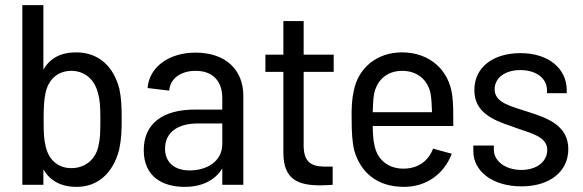

<svg xmlns="http://www.w3.org/2000/svg" viewBox="-20 -720 2271 748"><path d="M67 0H149V-60C175 -16 217 8 279 8C363 8 421 -48 444 -136C453 -179 454 -207 454 -257C454 -307 453 -334 445 -374C423 -460 365 -516 277 -516C216 -516 175 -493 149 -449V-700H67ZM150 -254C150 -307 152 -331 157 -356C167 -407 202 -444 258 -444C313 -444 350 -407 362 -356C369 -332 371 -308 371 -254C371 -203 370 -179 364 -154C354 -101 314 -65 258 -65C201 -65 167 -103 157 -154C151 -178 150 -202 150 -254Z M846 -338V-293H738C615 -293 540 -239 540 -135C540 -29 617 8 699 8C765 8 817 -16 846 -64V0H928V-347C928 -446 861 -515 742 -515C637 -515 561 -458 555 -377L639 -367C643 -414 684 -444 742 -444C813 -444 846 -400 846 -338ZM623 -141C623 -206 675 -239 750 -239H846V-159C846 -90 784 -56 719 -56C665 -56 623 -83 623 -141Z M1227 2C1243 2 1258 1 1276 0V-71H1241C1190 -72 1163 -92 1163 -153V-440H1280V-507H1163V-638H1084V-507H1014V-440H1084V-125C1084 -21 1141 2 1227 2Z M1554 8C1641 8 1710 -42 1740 -121L1667 -141C1650 -94 1610 -64 1554 -63C1491 -62 1449 -100 1439 -154C1434 -172 1433 -197 1432 -229H1746C1746 -283 1746 -315 1742 -347C1730 -446 1655 -516 1546 -516C1448 -516 1375 -455 1358 -365C1351 -335 1349 -298 1350 -254C1350 -206 1352 -168 1360 -134C1385 -48 1449 8 1554 8ZM1432 -283C1433 -311 1434 -334 1437 -352C1447 -406 1486 -444 1547 -444C1608 -444 1649 -406 1658 -352C1661 -335 1662 -309 1663 -283Z M2012 6C2121 6 2194 -51 2194 -139C2194 -229 2117 -259 2041 -283C1971 -306 1907 -319 1907 -372C1907 -417 1948 -447 2007 -447C2071 -447 2111 -413 2111 -369V-357H2188V-368C2188 -453 2117 -513 2008 -513C1901 -513 1828 -458 1828 -369C1828 -283 1899 -253 1970 -229C2040 -202 2112 -192 2112 -136C2112 -91 2072 -58 2011 -58C1946 -58 1904 -95 1904 -136V-153H1824V-131C1824 -54 1897 6 2012 6Z"/></svg>

Font: Vanilla Cream Book
Style: Regular
Weight: 400
Designer: Jeremy Tribby, Jinavaṁso
Foundry: Tribby Type
Version: Version 1.422;Glyphs 3.1.2 (3151)